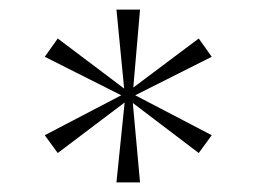

<svg xmlns="http://www.w3.org/2000/svg" viewBox="-20 -735 533 399"><path d="M420 -617 393 -655 257 -553 271 -715H222L238 -551L100 -655L73 -617L232 -537L73 -454L100 -417L239 -522L222 -356H271L256 -521L393 -417L420 -454L261 -537Z"/></svg>

Font: Sprat Condesed
Style: Regular
Weight: 400
Width: 3
Designer: Ethan Nakache
Foundry: Collletttivo
Version: Version 2.000;Glyphs 3.2 (3217)